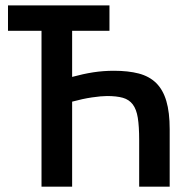

<svg xmlns="http://www.w3.org/2000/svg" viewBox="-20 -696 702 716"><path d="M388.2 -581.1H249V-409.2Q290 -420.4 327.6 -426.3Q365.2 -432.1 404.8 -432.1Q458 -432.1 497.3 -421.9Q536.6 -411.6 562.3 -386.5Q587.9 -361.3 600.3 -319.3Q612.8 -277.3 612.8 -213.9V0H499V-173.8Q499 -224.6 493.9 -256.6Q488.8 -288.6 475.1 -306.6Q461.4 -324.7 438.2 -331.3Q415 -337.9 378.9 -337.9Q358.4 -337.9 323.2 -332.8Q288.1 -327.6 249 -316.9V0H134.8V-581.1H9.8V-675.8H388.2Z"/></svg>

Font: Lorenzo Sans Medium
Style: Regular
Weight: 500
Foundry: Intel Corporation
Version: Version 1.00; ttfautohint (v1.5)